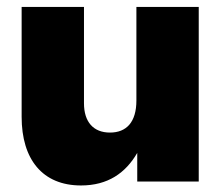

<svg xmlns="http://www.w3.org/2000/svg" viewBox="-20 -536 651 567"><path d="M219.2 11.7C298.8 11.7 351.1 -25.4 385.3 -84.5V0H566.9V-515.6H382.8V-239.3C382.8 -175.3 353.5 -144.5 304.7 -144.5C255.9 -144.5 228 -175.8 228 -231V-515.6H43.9V-190.9C43.9 -65.4 105.5 11.7 219.2 11.7Z"/></svg>

Font: Raveo Display Display ExtraBold
Style: Regular
Weight: 800
Designer: Jakub Foglar, Rasmus Andersson (Inter)
Foundry: Jakubfoglar.com
Version: Version 1.100;Glyphs 3.2.3 (3260)